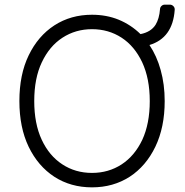

<svg xmlns="http://www.w3.org/2000/svg" viewBox="-20 -801 801 831"><path d="M215.2 -35.9Q144.5 -82 104 -165.8Q63.9 -249.3 63.9 -363.6Q63.9 -478.3 104 -561.1Q144.5 -645.2 215.6 -691.4Q286.6 -737.2 378.2 -737.2Q441.1 -737.2 494 -715.6Q547.2 -693.5 588.1 -653.4Q633.2 -662.3 653.4 -693.9Q669.4 -720.2 672.6 -761.7Q672.9 -769.5 679 -775.2Q685 -780.9 693.2 -780.9H715.2Q724.1 -780.9 730.5 -774.3Q736.9 -767.8 736.2 -758.5Q727.6 -636.4 626.8 -606.2Q658.7 -558.6 675.4 -497.9Q692.8 -435.7 692.8 -363.6Q692.8 -250 652.3 -165.8Q611.9 -82 541.2 -35.9Q469.8 9.9 378.2 9.9Q286.2 9.9 215.2 -35.9ZM160.5 -196.4Q192.8 -126.8 249.6 -89.8Q306.1 -52.6 378.2 -52.6Q449.6 -52.6 506.4 -89.5Q562.9 -126.4 595.9 -196Q628.2 -266 628.2 -363.6Q628.2 -460.9 595.5 -531.2Q562.5 -601.2 506.4 -637.8Q449.6 -674.7 378.2 -674.7Q307.2 -674.7 250.4 -637.8Q193.9 -601.2 160.9 -531.2Q128.2 -462.4 128.2 -363.6Q128.2 -265.6 160.5 -196.4Z"/></svg>

Font: DeltaSans Light
Style: Regular
Weight: 300
Designer: Rasmus Andersson
Foundry: rsms
Version: Version 3.012